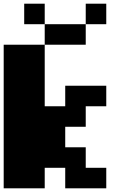

<svg xmlns="http://www.w3.org/2000/svg" viewBox="-20 -1020 707 1040"><path d="M444.4 -111.1H555.6V0H333.3V-111.1H222.2V0H0V-777.8H222.2V-444.4H333.3V-555.6H555.6V-444.4H444.4V-333.3H333.3V-222.2H444.4ZM555.6 -888.9H444.4V-1000H555.6ZM222.2 -888.9H111.1V-1000H222.2ZM444.4 -777.8H222.2V-888.9H444.4Z"/></svg>

Font: Pixeloid Sans
Style: Bold
Weight: 700
Monospace: yes
Designer: GGBot
Version: 0.3